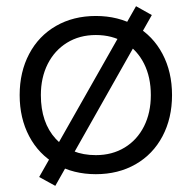

<svg xmlns="http://www.w3.org/2000/svg" viewBox="-20 -553 624 625"><path d="M44 -243.5Q44 -318.8 75 -377.5Q106 -436.2 162.4 -468.6Q218.8 -501 292 -501Q365.2 -501 421.6 -468.6Q478 -436.2 509 -377.5Q540 -318.8 540 -243.5Q540 -168.2 509 -109.5Q478 -50.8 421.6 -18.4Q365.2 14 292 14Q218.8 14 162.4 -18.4Q106 -50.8 75 -109.5Q44 -168.2 44 -243.5ZM113 -243.5Q113 -153.8 161.6 -100.9Q210.2 -48 292 -48Q345.2 -48 385.9 -72.8Q426.5 -97.5 448.8 -141.8Q471 -186 471 -243.5Q471 -301.8 448.8 -346Q426.5 -390.2 385.9 -414.6Q345.2 -439 292 -439Q238.8 -439 198.1 -413.9Q157.5 -388.8 135.2 -344.5Q113 -300.2 113 -243.5ZM474.2 -504 160 52 107.5 23.2 422.8 -532.8Z"/></svg>

Font: Space Grotesk Variable
Style: Regular
Weight: 400
Designer: Florian Karsten (Space Grotesk), Colophon Foundry (Space Mono)
Foundry: Florian Karsten
Version: Version 1.106